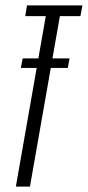

<svg xmlns="http://www.w3.org/2000/svg" viewBox="-20 -695 327 715"><path d="M57.5 -442H232.5L239 -477.5H64.5ZM39 0H91.5L203 -635H279.5L287 -675H80.5L74 -635H150.5Z"/></svg>

Font: Anybody ExtraCondensed Light
Style: Italic
Weight: 300
Width: 2
Italic angle: -10°
Version: Version 1.113;gftools[0.9.25]